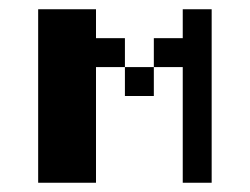

<svg xmlns="http://www.w3.org/2000/svg" viewBox="-20 -395 540 415"><path d="M62.5 -375H187.5V-312.5H250V-250H187.5V0H62.5ZM375 -375H437.5V0H375V-250H312.5V-312.5H375ZM250 -250H312.5V-187.5H250Z"/></svg>

Font: Half Eighties
Style: Regular
Weight: 400
Monospace: yes
Designer: Jayvee Enaguas (HarvettFox96)
Version: 20191127.01dev02